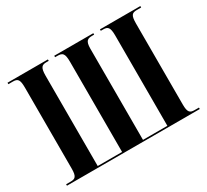

<svg xmlns="http://www.w3.org/2000/svg" viewBox="-142 -933 1243 1153"><g transform="rotate(-30 480.0 -357.0)"><path d="M20 0H941V-10H911C879 -10 866 -20 866 -74V-636C866 -694 878 -704 911 -704H941V-714H661V-704H677C709 -704 722 -694 722 -636V-10H553V-642C553 -697 570 -704 602 -704H615V-714H344V-704H359C395 -704 408 -695 408 -635V-10H239V-636C239 -694 253 -704 284 -704H300V-714H20V-704H51C84 -704 96 -694 96 -636V-74C96 -20 83 -10 51 -10H20Z"/></g></svg>

Font: Noto Serif Display ExtraCondensed ExtraBold
Style: Regular
Weight: 800
Width: 2
Designer: Monotype Design Team
Foundry: Monotype Imaging Inc.
Version: Version 2.009